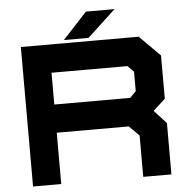

<svg xmlns="http://www.w3.org/2000/svg" viewBox="-57 -904 944 960"><g transform="rotate(-5 415.0 -424.0)"><path d="M70 0V-700H661.5L764.5 -597V-380L703.5 -324L764.5 -257.5V0H623V-207.5L573 -257.5H211.5V0ZM211.5 -399H592.5L623 -430V-528L592.5 -558.5H211.5ZM287.5 -716 409.5 -848H553L411 -716Z"/></g></svg>

Font: Tourney Expanded Black
Style: Regular
Weight: 900
Width: 7
Designer: Tyler Finck
Foundry: Etcetera Type Co
Version: Version 1.010; ttfautohint (v1.8.3)